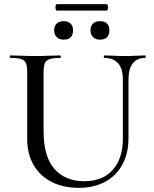

<svg xmlns="http://www.w3.org/2000/svg" viewBox="-20 -892 740 925"><path d="M572 -510Q572 -560 549.5 -586.5Q527 -613 483 -613Q480 -613 480 -619Q480 -625 483 -625Q506 -625 531 -623.5Q556 -622 585 -622Q610 -622 634.5 -623.5Q659 -625 680 -625Q682 -625 682 -619Q682 -613 680 -613Q640 -613 619.5 -586.5Q599 -560 599 -510V-227Q599 -152 569 -98Q539 -44 485 -15.5Q431 13 359 13Q285 13 229 -15.5Q173 -44 142 -97Q111 -150 111 -223V-544Q111 -573 105 -587.5Q99 -602 81.5 -607.5Q64 -613 30 -613Q27 -613 27 -619Q27 -625 30 -625Q55 -625 85 -623.5Q115 -622 150 -622Q186 -622 216.5 -623.5Q247 -625 270 -625Q273 -625 273 -619Q273 -613 270 -613Q236 -613 218.5 -607Q201 -601 195.5 -586Q190 -571 190 -542V-258Q190 -138 242 -78.5Q294 -19 386 -19Q474 -19 523 -73.5Q572 -128 572 -226ZM287 -701Q266 -701 253.5 -713Q241 -725 241 -747Q241 -767 253.5 -778.5Q266 -790 287 -790Q308 -790 320 -778.5Q332 -767 332 -747Q332 -701 287 -701ZM462 -701Q441 -701 428.5 -713Q416 -725 416 -747Q416 -767 428.5 -778.5Q441 -790 462 -790Q484 -790 495.5 -778.5Q507 -767 507 -747Q507 -701 462 -701ZM254 -841Q250 -841 248 -849Q246 -857 248 -864.5Q250 -872 254 -872H493Q498 -872 499.5 -864.5Q501 -857 499.5 -849Q498 -841 493 -841Z"/></svg>

Font: Cormorant Light Medium
Style: Regular
Weight: 500
Version: Version 4.000